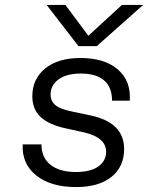

<svg xmlns="http://www.w3.org/2000/svg" viewBox="-20 -747 600 778"><path d="M372 -560H298L169 -727H245L338 -602L474 -727H560ZM323 -210 246 -227Q177 -242 144 -273.5Q111 -305 111 -357Q111 -427 163 -469.5Q215 -512 306 -512Q403 -512 457 -466Q511 -420 506 -339H434Q434 -394 401.5 -421.5Q369 -449 308 -449Q250 -449 217.5 -425.5Q185 -402 185 -364Q185 -337 204.5 -321Q224 -305 268 -296L348 -279Q483 -250 483 -143Q483 -72 432 -30.5Q381 11 288 11Q186 11 127 -36Q68 -83 72 -162H148Q148 -108 185 -79Q222 -50 287 -50Q347 -50 378.5 -72.5Q410 -95 410 -132Q410 -189 323 -210Z"/></svg>

Font: Overused Grotesk
Style: Italic
Weight: 400
Italic angle: -10°
Version: Version 0.003